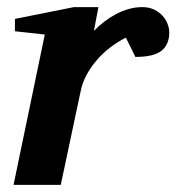

<svg xmlns="http://www.w3.org/2000/svg" viewBox="-20 -520 496 540"><path d="M456.1 -429.2Q456.1 -394.5 434.1 -377.2Q412.1 -359.9 360.8 -359.9L334 -414.1Q310.5 -402.3 289.3 -386Q268.1 -369.6 251.5 -350.1Q234.9 -330.6 223.1 -308.6Q211.4 -286.6 207 -264.2L150.9 0H18.1L106 -422.9L22 -432.1V-466.8L188 -500H256.8L244.1 -433.1Q257.3 -446.8 273.2 -459Q289.1 -471.2 306.6 -480.5Q324.2 -489.7 342.8 -494.9Q361.3 -500 379.9 -500Q399.4 -500 413.8 -492.9Q428.2 -485.8 437.5 -475.3Q446.8 -464.8 451.4 -452.4Q456.1 -439.9 456.1 -429.2Z"/></svg>

Font: Charis SIL Am
Style: Bold Italic
Weight: 700
Italic angle: -11°
Foundry: SIL International
Version: Version 5.000